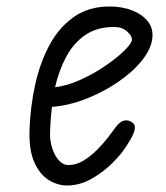

<svg xmlns="http://www.w3.org/2000/svg" viewBox="-20 -561 510 591"><path d="M186 10Q158 10 130.5 -6.5Q103 -23 85.8 -61.2Q68.5 -99.5 71 -164.5Q73.5 -232.5 88 -299.2Q102.5 -366 131.5 -420.8Q160.5 -475.5 206.5 -508.2Q252.5 -541 317.5 -541Q356 -541 386.8 -529Q417.5 -517 434.8 -495.5Q452 -474 449 -444.5Q445.5 -410 416.5 -374.2Q387.5 -338.5 342.2 -307.8Q297 -277 244.2 -256.5Q191.5 -236 140 -232Q137.5 -211.5 136 -191Q134.5 -170.5 134 -151Q133.5 -127 140.8 -104.5Q148 -82 161 -67.5Q174 -53 191 -53Q214 -53 236.2 -66.2Q258.5 -79.5 278 -99Q297.5 -118.5 312.5 -138Q327.5 -157.5 336.5 -170Q349.5 -187.5 362.8 -190Q376 -192.5 387 -184Q394 -179.5 395 -171Q396 -162.5 390 -148.2Q384 -134 369.5 -112Q355 -88.5 326.8 -60Q298.5 -31.5 262 -10.8Q225.5 10 186 10ZM149.5 -292.5Q187 -297 227.8 -315.5Q268.5 -334 304 -358.2Q339.5 -382.5 362 -404.5Q384.5 -426.5 386 -437.5Q387 -450.5 371.2 -464.2Q355.5 -478 331.5 -478Q278 -478 241.8 -452.8Q205.5 -427.5 183.2 -385.2Q161 -343 149.5 -292.5Z"/></svg>

Font: Edu NSW ACT Hand
Style: Regular
Weight: 400
Designer: Tina and Corey Anderson, Eben Sorkin, Mirko Velimirovic
Foundry: Sorkin Type Co.
Version: Version 2.000